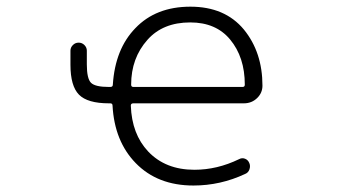

<svg xmlns="http://www.w3.org/2000/svg" viewBox="-20 -576 1040 584"><path d="M315.4 -311.5Q323.2 -311.5 323.2 -318.4Q330.1 -426.8 391.6 -490.2Q454.1 -555.7 559.1 -555.7Q664.1 -555.7 721.7 -486.3Q778.3 -417 778.3 -315.4Q778.3 -293.9 762.7 -278.3Q746.1 -261.7 721.7 -261.7H385.7Q377.9 -261.7 377.9 -254.9Q380.9 -168 430.7 -115.2Q483.4 -59.6 571.3 -59.6Q640.6 -59.6 707 -91.8Q715.8 -96.7 725.1 -93.3Q734.4 -89.8 738.3 -80.1Q742.2 -71.3 738.8 -61Q735.4 -50.8 725.6 -46.9Q650.4 -11.7 568.4 -11.7Q459 -11.7 392.6 -80.1Q328.1 -146.5 322.3 -254.9Q322.3 -261.7 315.4 -261.7H311.5Q246.1 -261.7 220.2 -288.1Q194.3 -314.5 194.3 -378.9V-421.9Q194.3 -431.6 201.7 -439Q209 -446.3 219.2 -446.3Q229.5 -446.3 236.8 -439Q244.1 -431.6 244.1 -421.9V-379.9Q244.1 -336.9 256.8 -324.2Q269.5 -311.5 311.5 -311.5ZM717.8 -311.5Q724.6 -311.5 724.6 -318.4Q724.6 -402.3 679.7 -456.1Q636.7 -507.8 558.6 -507.8Q475.6 -507.8 428.7 -455.1Q378.9 -399.4 378.9 -318.4Q378.9 -311.5 385.7 -311.5Z"/></svg>

Font: Rounded Mgen+ 2m light
Style: Regular
Weight: 200
Designer: [Source Han Sans]
Ryoko NISHIZUKA  (kana & ideographs); Paul D. Hunt (Latin, Greek & Cyrillic); Wenlong ZHANG  (bopomofo
Version: Version 1.059.20150602